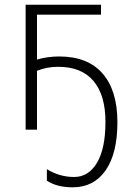

<svg xmlns="http://www.w3.org/2000/svg" viewBox="-20 -551 552 816"><path d="M409.2 -488.8H137.2V-297.9Q182.6 -311 231.9 -311Q353 -311 416 -238.5Q479 -166 479 -32.2Q479 101.6 428.7 173.3Q378.4 245.1 289.1 245.1Q221.7 245.1 179.2 216.8V168Q233.4 201.2 294.9 201.2Q356.4 201.2 392.3 140.6Q428.2 80.1 428.2 -33.2Q428.2 -146.5 377.4 -206.8Q326.7 -267.1 227.1 -267.1Q179.2 -267.1 137.2 -250V0H88.9V-530.8H409.2Z"/></svg>

Font: OpenSans-Light
Style: Regular
Weight: 300
Foundry: Ascender Corporation
Version: Version 1.10